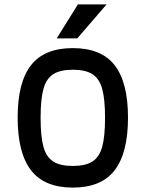

<svg xmlns="http://www.w3.org/2000/svg" viewBox="-20 -834 659 870"><path d="M60 -301Q60 -461 120.5 -538.5Q181 -616 310 -616Q439 -616 499.5 -538.5Q560 -461 560 -301Q560 -141 499.5 -62.5Q439 16 310 16Q181 16 120.5 -62.5Q60 -141 60 -301ZM456 -300Q456 -385 443 -431.5Q430 -478 398.5 -498Q367 -518 310 -518Q253 -518 221.5 -498Q190 -478 177 -431.5Q164 -385 164 -300Q164 -215 177 -168.5Q190 -122 221.5 -102Q253 -82 310 -82Q367 -82 398.5 -102Q430 -122 443 -168.5Q456 -215 456 -300ZM463 -814 330 -660H237L333 -814Z"/></svg>

Font: Farro
Style: Regular
Weight: 400
Designer: Aceler Chua
Foundry: Grayscale Limited
Version: Version 1.101